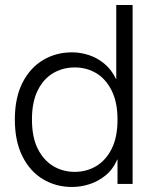

<svg xmlns="http://www.w3.org/2000/svg" viewBox="-20 -731 612 763"><path d="M266 12Q202 12 150.5 -19Q99 -50 69 -110Q39 -170 39 -256Q39 -342 69 -401.5Q99 -461 150.5 -492Q202 -523 266 -523Q299 -523 332 -512.5Q365 -502 394 -478.5Q423 -455 441 -417H442V-711H507V0H447V-97H446Q429 -58 399.5 -34Q370 -10 335.5 1Q301 12 266 12ZM277 -48Q324 -48 362.5 -71Q401 -94 424 -140Q447 -186 447 -256Q447 -325 423.5 -371.5Q400 -418 362 -440.5Q324 -463 277 -463Q230 -463 191.5 -440.5Q153 -418 130 -372Q107 -326 107 -256Q107 -186 130 -140Q153 -94 191.5 -71Q230 -48 277 -48Z"/></svg>

Font: TikTok Sans 24pt Light
Style: Regular
Weight: 300
Version: Version 4.000